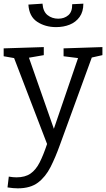

<svg xmlns="http://www.w3.org/2000/svg" viewBox="-26 -789 579 1048"><path d="M15 234 22 175Q34 177 44.5 178Q55 179 64 179Q111 179 140.5 158.5Q170 138 190.5 97.5Q211 57 231 -3L51 -472L-6 -482V-525L213 -532V-488L132 -474L268 -86L400 -472L321 -482V-525L533 -532V-488L475 -475L301 2Q277 69 250 122.5Q223 176 181.5 207.5Q140 239 71 239Q47 239 15 234ZM280 -641Q221 -641 177 -670Q133 -699 129 -764L206 -769Q209 -726 233.5 -706.5Q258 -687 292 -687Q325 -687 347 -706Q369 -725 368 -766L429 -769Q429 -725 408.5 -696.5Q388 -668 354.5 -654.5Q321 -641 280 -641Z"/></svg>

Font: Bitter
Style: Regular
Weight: 400
Designer: Sol Matas, and Bitter project Authors
Foundry: Sol Matas
Version: Version 2.001